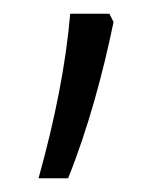

<svg xmlns="http://www.w3.org/2000/svg" viewBox="-20 -128 239 279"><path d="M139 -108H82C76 -36 60 45 36 131H79C108 59 130 -23 145 -96Z"/></svg>

Font: Noto Sans Display Condensed Light
Style: Regular
Weight: 300
Width: 3
Designer: Monotype Design Team
Foundry: Monotype Imaging Inc.
Version: Version 1.900